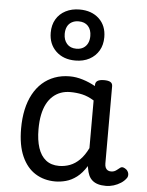

<svg xmlns="http://www.w3.org/2000/svg" viewBox="-59 -907 741 971"><g transform="rotate(5 312.0 -421.5)"><path d="M258 17Q201 17 157 -10.5Q113 -38 88 -94Q63 -150 63 -235Q63 -287 72.5 -331Q82 -375 101 -410Q120 -445 147 -469Q174 -493 209 -506Q244 -519 286 -519Q318 -519 352 -508.5Q386 -498 416 -481V-486Q416 -501 427 -508Q438 -515 460 -515Q482 -515 492.5 -508.5Q503 -502 503 -488V-96Q503 -83 507 -74.5Q511 -66 518 -62Q525 -58 534 -58Q544 -58 550.5 -60.5Q557 -63 563.5 -68Q570 -73 579 -80Q586 -86 595 -83.5Q604 -81 613 -73Q622 -63 623 -52Q624 -41 619 -33Q608 -17 591 -6Q574 5 554.5 11Q535 17 515 17Q492 17 475 12Q458 7 446 -3.5Q434 -14 427.5 -29Q421 -44 418 -63Q418 -64 417 -67.5Q416 -71 416 -75Q393 -38 366.5 -18Q340 2 312 9.5Q284 17 258 17ZM151 -239Q151 -184 164 -144.5Q177 -105 203.5 -84Q230 -63 270 -63Q299 -63 325.5 -73Q352 -83 375 -106Q398 -129 416 -166V-408Q385 -427 356 -433.5Q327 -440 295 -440Q269 -440 247 -432Q225 -424 207 -408Q189 -392 176.5 -368Q164 -344 157.5 -312Q151 -280 151 -239ZM306 -601Q245 -601 207.5 -637Q170 -673 170 -731Q170 -770 187 -799Q204 -828 235 -844Q266 -860 306 -860Q367 -860 404.5 -825Q442 -790 442 -731Q442 -692 425 -663Q408 -634 377.5 -617.5Q347 -601 306 -601ZM306 -661Q327 -661 341.5 -670Q356 -679 363.5 -694.5Q371 -710 371 -731Q371 -763 354 -781.5Q337 -800 306 -800Q286 -800 271 -791.5Q256 -783 248.5 -767.5Q241 -752 241 -731Q241 -700 258 -680.5Q275 -661 306 -661Z"/></g></svg>

Font: Playwrite PL
Style: Regular
Weight: 400
Designer: Veronika Burian, José Scaglione
Foundry: TypeTogether
Version: Version 1.002